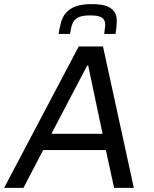

<svg xmlns="http://www.w3.org/2000/svg" viewBox="-47 -914 751 934"><path d="M0 0ZM508 0 468 -184H163L67 0H-27L336 -688H454L604 0ZM382 -595H377L203 -263H452ZM238 -749Q243 -780 250.5 -807Q258 -834 275 -853Q292 -872 321.5 -883Q351 -894 400 -894Q449 -894 475 -883Q501 -872 511.5 -853Q522 -834 521 -807Q520 -780 515 -749H460Q463 -771 464.5 -787.5Q466 -804 460 -815.5Q454 -827 438.5 -833Q423 -839 392 -839Q361 -839 343 -833Q325 -827 315.5 -815.5Q306 -804 301.5 -787.5Q297 -771 294 -749Z"/></svg>

Font: Azeri Sans
Style: Italic
Weight: 400
Designer: Hector Gatti & Omnibus-Type (original fonts) / Cristiano Sobral (main changes and remastering)
Foundry: Omnibus-Type
Version: Version 0.07;August 21, 2020;FontCreator 13.0.0.2681 64-bit;